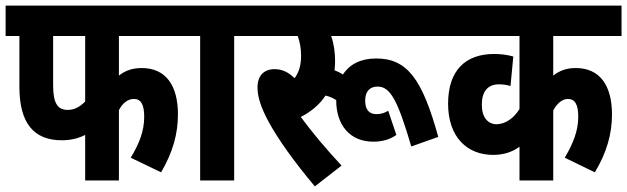

<svg xmlns="http://www.w3.org/2000/svg" viewBox="-20 -642 2231 683"><path d="M403 -514H651V-622H0V-514H49V-333C49 -204 100 -143 200 -143C232 -143 259 -150 283 -162V0H403V-250C415 -274 434 -290 456 -290C481 -290 493 -271 493 -226C493 -176 475 -130 445 -81L553 -29C595 -100 613 -167 613 -235C613 -338 570 -400 484 -400C450 -400 424 -390 403 -373ZM169 -514H283V-281C265 -262 244 -251 221 -251C186 -251 169 -273 169 -338Z M813 -514H883V-622H634V-514H692V0H813Z M1308 -138C1338 -138 1366 -145 1390 -162L1361 -248C1348 -240 1335 -236 1319 -236C1296 -236 1279 -249 1279 -284C1279 -316 1295 -334 1323 -334C1368 -334 1394 -288 1443 -121L1539 -155C1482 -362 1428 -434 1318 -434C1264 -434 1224 -414 1200 -377C1191 -383 1181 -388 1170 -392C1171 -402 1172 -412 1172 -422C1172 -456 1168 -486 1158 -514H1561V-622H871V-514H1039C1047 -493 1051 -469 1051 -443C1051 -409 1043 -384 1028 -364C1006 -385 984 -396 957 -396C919 -396 896 -373 896 -331C896 -295 910 -256 936 -208C968 -149 1025 -68 1100 21L1195 -53C1140 -112 1092 -169 1050 -226C1087 -245 1117 -270 1138 -302C1152 -299 1165 -293 1176 -286V-285C1176 -198 1224 -138 1308 -138Z M2191 -514V-622H1546V-514H1828V-254C1809 -224 1781 -201 1747 -200C1716 -200 1694 -224 1694 -269C1694 -318 1716 -342 1755 -342C1769 -342 1784 -340 1796 -336L1806 -441C1785 -447 1762 -450 1738 -450C1635 -450 1574 -391 1574 -273C1574 -153 1643 -91 1734 -91C1771 -91 1802 -101 1828 -120V0H1948V-249C1960 -272 1979 -290 2000 -290C2025 -290 2037 -271 2037 -226C2037 -176 2018 -130 1989 -81L2096 -29C2139 -100 2157 -167 2157 -235C2157 -339 2113 -400 2028 -400C1995 -400 1969 -390 1948 -373V-514Z"/></svg>

Font: Noto Sans Devanagari ExtraCondensed
Style: Bold
Weight: 700
Width: 2
Designer: Jelle Bosma - Monotype Design Team
Foundry: Monotype Imaging Inc.
Version: Version 2.004